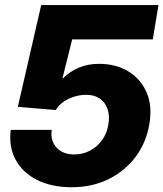

<svg xmlns="http://www.w3.org/2000/svg" viewBox="-20 -748 662 778"><path d="M270 10.7Q189.9 10.7 131.3 -18.3Q72.8 -47.4 43.9 -99.6Q15.1 -151.9 23.4 -221.7H189.5Q183.6 -177.7 209 -149.9Q234.4 -122.1 281.2 -122.1Q314.9 -122.1 344 -137.2Q373 -152.3 393.1 -179.4Q413.1 -206.5 418.9 -242.2Q425.3 -278.3 416 -305.7Q406.7 -333 384.8 -348.4Q362.8 -363.8 329.6 -363.8Q291.5 -363.8 257.3 -347.2Q223.1 -330.6 206.1 -302.2L52.2 -314.9L147 -727.5H622.1L599.1 -588.4H272.5L232.9 -430.2H234.9Q261.7 -457.5 298.3 -473.4Q335 -489.3 381.3 -489.3Q449.2 -489.3 499.5 -459Q549.8 -428.7 573.7 -374.3Q597.7 -319.8 585.4 -246.6Q573.2 -171.4 530.3 -113.5Q487.3 -55.7 420.7 -22.5Q354 10.7 270 10.7Z"/></svg>

Font: Inter 24pt ExtraBold
Style: Italic
Weight: 800
Italic angle: -9.3988°
Designer: Rasmus Andersson
Foundry: rsms
Version: Version 4.001;git-66647c0bb